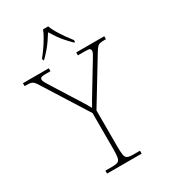

<svg xmlns="http://www.w3.org/2000/svg" viewBox="-234 -1035 1003 1139"><g transform="rotate(-30 267.5 -465.5)"><path d="M153 0V-20H202Q227 -20 239 -26Q251 -32 254.5 -51Q258 -70 258 -108V-354L71 -651Q59 -671 50.5 -680Q42 -689 31 -691.5Q20 -694 -2 -694H-11V-714H166V-694H133Q108 -694 101.5 -689.5Q95 -685 95 -677Q95 -668 101.5 -656.5Q108 -645 118 -629L197 -503Q217 -472 236 -441.5Q255 -411 271 -382Q279 -397 292.5 -420Q306 -443 325 -474L419 -629Q429 -645 435 -656.5Q441 -668 441 -677Q441 -685 435 -689.5Q429 -694 403 -694H354V-714H546V-694H538Q517 -694 505.5 -691.5Q494 -689 486 -680Q478 -671 466 -652L286 -356V-108Q286 -70 289.5 -51Q293 -32 305 -26Q317 -20 342 -20H390V0ZM160 -784Q176 -803 194 -829Q212 -855 228 -882Q244 -909 252 -931H287Q295 -909 311 -882Q327 -855 345.5 -829Q364 -803 379 -784V-771H372Q347 -796 329.5 -816Q312 -836 298 -856.5Q284 -877 269 -901Q254 -877 240 -856.5Q226 -836 209 -816Q192 -796 167 -771H160Z"/></g></svg>

Font: Noto Serif Bengali Thin
Style: Regular
Weight: 250
Version: Version 2.003